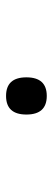

<svg xmlns="http://www.w3.org/2000/svg" viewBox="212 -673 176 640"><g transform="rotate(90 300.0 -353.0)"><path d="M299.8 -420.9Q361.8 -420.9 361.8 -353Q361.8 -285.2 299.8 -285.2Q237.8 -285.2 237.8 -353Q237.8 -420.9 299.8 -420.9Z"/></g></svg>

Font: WenQuanYi Micro Hei Mono
Style: Regular
Weight: 400
Foundry: Ascender Corporation
Version: Version 0.2.0-beta